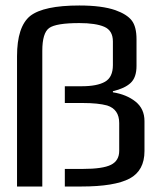

<svg xmlns="http://www.w3.org/2000/svg" viewBox="-20 -679 569 699"><path d="M391 -343Q441 -335 473.5 -309Q506 -283 506 -238V-129Q506 -58 452 -29Q397 0 276 0H216V-64H281Q354 -64 384 -79Q414 -94 414 -130V-231Q414 -281 370 -295Q337 -304 281 -304H216V-365H277Q334 -365 362.5 -381.5Q391 -398 391 -442V-528Q391 -568 359.5 -581.5Q328 -595 269 -595Q184 -595 159 -577Q134 -559 134 -494V0H42V-474Q42 -582 90 -621Q139 -659 269 -659Q351 -659 400 -642Q442 -627 459.5 -604.5Q477 -582 477 -536V-439Q477 -397 455.5 -377Q434 -357 391 -347Z"/></svg>

Font: Gamestation Display
Style: Regular
Weight: 400
Designer: Jonas Hecksher
Foundry: Jonas Hecksher, Playtypeª, e-types AS
Version: Version 1.003